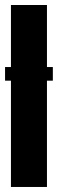

<svg xmlns="http://www.w3.org/2000/svg" viewBox="-23 -743 231 763"><path d="M187 -476.6V-422.4H163.6V0H20.5V-422.4H-2.9V-476.6H20.5V-723.1H163.6V-476.6Z"/></svg>

Font: Flanker
Style: Bold
Weight: 700
Designer: Flanker
Foundry: Flanker
Version: Version 2.021